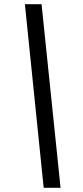

<svg xmlns="http://www.w3.org/2000/svg" viewBox="-20 -730 395 910"><path d="M267 160H187L98 -710H177Z"/></svg>

Font: Source Serif 4 SmText Semibold
Style: Italic
Weight: 600
Italic angle: -12°
Designer: Frank Grießhammer
Foundry: Adobe
Version: Version 4.005;hotconv 1.1.0;makeotfexe 2.6.0